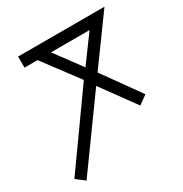

<svg xmlns="http://www.w3.org/2000/svg" viewBox="-168 -854 937 983"><g transform="rotate(-30 300.0 -362.5)"><path d="M12 -38 307.5 -453 153 -659.5H76V-725H586.5L387.5 -451L544 -232L492.5 -195L347 -395L62 0ZM460.5 -659.5H232.5L347 -504.5Z"/></g></svg>

Font: JuliaMono Light
Style: Regular
Weight: 300
Monospace: yes
Designer: cormullion
Foundry: corm
Version: Version 0.054; ttfautohint (v1.8.4)